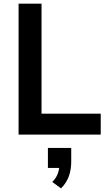

<svg xmlns="http://www.w3.org/2000/svg" viewBox="-20 -739 598 1054"><path d="M82 0V-719H208V-115H533V0ZM315 295 267 260Q289 237 297.5 213.5Q306 190 306 166L332 183H243V73H371V148Q371 192 358 228.5Q345 265 315 295Z"/></svg>

Font: Nunitoga
Style: Bold
Weight: 700
Designer: Vernon Adams
Foundry: Vernon Adams
Version: Version 1.0